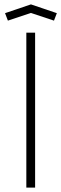

<svg xmlns="http://www.w3.org/2000/svg" viewBox="-20 -855 280 875"><path d="M100 -706H140V0H100ZM3 -795 121 -835 239 -795 226 -761 121 -796 16 -761Z"/></svg>

Font: Lineal Thin
Style: Regular
Weight: 200
Designer: Created by Frank Adebiaye with contributions from Anton Moglia & Ariel Martín Pérez
Created by Frank ADEBIAYE with FontF
Foundry: Velvetyne Type Foundry
Version: Version 2.000;Glyphs 3.2 (3227)